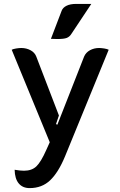

<svg xmlns="http://www.w3.org/2000/svg" viewBox="-20 -755 617 984"><path d="M55 115Q83 120 103 120Q143 120 166.5 97.5Q190 75 217 14L235 -26L40 -500Q47 -504 62.5 -506.5Q78 -509 89 -509Q115 -509 136.5 -497.5Q158 -486 166 -465L282 -163L267 -119L274 -116L411 -465Q420 -486 441 -497.5Q462 -509 488 -509Q499 -509 514.5 -506.5Q530 -504 537 -500L313 47Q279 129 237 169Q195 209 132 209Q96 209 76 185Q56 161 55 115ZM296 -700Q302 -716 321 -725.5Q340 -735 371 -735H448L345 -580Q336 -566 321.5 -560.5Q307 -555 273 -555Q253 -555 241 -556Z"/></svg>

Font: K2D SemiBold
Style: Regular
Weight: 600
Designer: Katatrad Aksorn Co.,Ltd.
Foundry: Cadson Demak Co.,Ltd.
Version: Version 1.000; ttfautohint (v1.6)